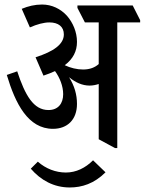

<svg xmlns="http://www.w3.org/2000/svg" viewBox="-20 -648 639 848"><path d="M214 -79C278 -79 320 -120 320 -189C320 -230 309 -269 285 -307C313 -284 343 -270 376 -270C390 -270 404 -273 416 -277V-33L488 6H498V-549H599V-559L566 -624H322V-613L355 -549H416V-365C399 -350 377 -341 347 -341C320 -341 291 -348 266 -360C303 -388 320 -422 320 -463C320 -507 302 -548 276 -578C248 -609 209 -628 166 -628C134 -628 105 -621 76 -609L112 -527C144 -541 174 -549 198 -549C238 -549 262 -530 262 -496C262 -453 218 -421 137 -395L172 -314C191 -320 207 -327 223 -334C244 -305 259 -268 259 -232C259 -191 237 -162 194 -162C128 -162 91 -227 56 -333L10 -317C48 -190 104 -79 214 -79ZM288 180C342 180 396 163 446 113L391 60C357 94 316 114 271 114C226 114 182 97 147 66L116 97C160 148 218 180 288 180Z"/></svg>

Font: Noto Serif Devanagari ExtraCondensed Medium
Style: Regular
Weight: 500
Width: 2
Designer: Universal Thirst, Indian Type Foundry and the Monotype Design Team
Foundry: Monotype Imaging Inc.
Version: Version 2.004